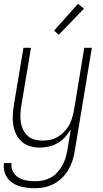

<svg xmlns="http://www.w3.org/2000/svg" viewBox="-25 -773 545 1016"><path d="M160 223Q138 223 117.5 220.5Q97 218 77.5 212Q58 206 41 194.5Q24 183 13 167Q2 151 -2.5 131Q-7 111 -4 90H36Q33 114 43.5 134.5Q54 155 73 166.5Q92 178 115.5 182Q139 186 163 186Q183 186 203.5 181.5Q224 177 243.5 166.5Q263 156 278 139.5Q293 123 304 104Q315 85 321 65Q327 45 331 24L350 -90Q337 -68 320 -48.5Q303 -29 280.5 -16Q258 -3 234 2.5Q210 8 186 8Q159 8 134.5 1Q110 -6 91 -22.5Q72 -39 61 -61.5Q50 -84 45.5 -109.5Q41 -135 42.5 -162Q44 -189 48 -215L99 -520H139L87 -209Q84 -188 83 -166.5Q82 -145 85.5 -124Q89 -103 98 -85Q107 -67 122 -53.5Q137 -40 157.5 -34.5Q178 -29 200 -29Q220 -29 240 -33Q260 -37 278.5 -47.5Q297 -58 313 -74Q329 -90 339.5 -108.5Q350 -127 356 -147Q362 -167 366 -187L421 -520H461L370 30Q366 55 357.5 80Q349 105 335.5 127.5Q322 150 302.5 169Q283 188 259 200.5Q235 213 210 218Q185 223 160 223ZM286 -589 261 -611 388 -753 419 -727Z"/></svg>

Font: Iosevka Extralight
Style: Italic
Weight: 200
Italic angle: -9°
Monospace: yes
Designer: Belleve Invis
Foundry: Belleve Invis
Version: Version 32.5.0; ttfautohint (v1.8.4)